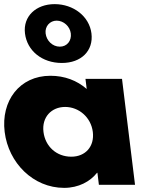

<svg xmlns="http://www.w3.org/2000/svg" viewBox="-31 -895 734 930"><path d="M90 -733C100.3 -649 172.6 -590 268.6 -590C362.6 -590 422.3 -649 412 -733C401.8 -816 324.6 -875 233.6 -875C143.6 -875 79.8 -816 90 -733ZM190 -733C185.8 -767 210.4 -795 243.4 -795C277.4 -795 307.8 -767 312 -733C316.3 -698 293.9 -669 258.9 -669C222.9 -669 194.3 -698 190 -733ZM-8.4 -256C10 -106 129.8 15 279.8 15C349.8 15 406 -16 438.9 -58H440.9L448 0H623L560 -513H383L389 -464C342 -505 282.2 -528 213.2 -528C63.2 -528 -26.9 -406 -8.4 -256ZM179.6 -256C170.8 -327 217.7 -377 284.7 -377C350.7 -377 409.8 -327 418.6 -256C427.2 -186 383.3 -136 314.3 -136C242.3 -136 188.2 -186 179.6 -256Z"/></svg>

Font: Hussar
Style: BdOpOblOne
Weight: 700
Foundry: Cannot Into Space Fonts
Version: Version 2.00